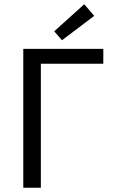

<svg xmlns="http://www.w3.org/2000/svg" viewBox="-20 -887 538 907"><path d="M90 0V-656H468V-586H173V0ZM273 -697 236 -739 378 -867 425 -812Z"/></svg>

Font: SourceSansPro
Style: Book
Weight: 400
Designer: Paul D. Hunt
Foundry: Adobe Systems Incorporated
Version: Version 2.021;PS 2.000;hotconv 1.0.86;makeotf.lib2.5.63406